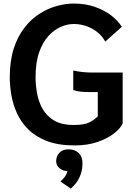

<svg xmlns="http://www.w3.org/2000/svg" viewBox="-20 -804 780 1080"><path d="M400 14Q309 14 245.2 -10.2Q181.5 -34.5 140.2 -75Q99 -115.5 76 -165.8Q53 -216 44 -268.8Q35 -321.5 35 -369Q35 -462 57.5 -531.2Q80 -600.5 118 -649Q156 -697.5 203.2 -727.2Q250.5 -757 300 -770.5Q349.5 -784 395 -784Q461 -784 514.8 -765Q568.5 -746 606.8 -716.2Q645 -686.5 665 -653L572 -570Q548 -615 499.2 -642Q450.5 -669 394 -669Q360 -669 322.8 -653.2Q285.5 -637.5 253 -602.2Q220.5 -567 200.2 -509.8Q180 -452.5 180 -369Q180 -328 188 -281.5Q196 -235 218.2 -194Q240.5 -153 283 -127Q325.5 -101 395 -101Q456 -101 484.5 -116.5Q513 -132 530 -149.5V-286H490Q465.5 -286 440.2 -287.8Q415 -289.5 392 -297.5V-407.5Q420 -401 447.2 -398.5Q474.5 -396 494 -396H670V-110.5Q659.5 -84 623.2 -55Q587 -26 530 -6Q473 14 400 14ZM378 256.5 320 217Q332 206 343.2 192.2Q354.5 178.5 359.5 158.5Q337.5 158.5 316.8 143.8Q296 129 296 101.5Q296 75 314 55.5Q332 36 365 36Q401 36 422.5 56.5Q444 77 444 115Q444 156 427.8 192.2Q411.5 228.5 378 256.5Z"/></svg>

Font: Junction
Style: Bold
Weight: 700
Designer: Caroline Hadilaksono
Foundry: Caroline Hadilaksono, Tyler Finck, The League of Moveable Type
Version: Version 2.000; ttfautohint (v1.8.3)